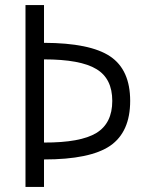

<svg xmlns="http://www.w3.org/2000/svg" viewBox="-20 -615 640 754"><path d="M152.8 -381.8V-55.2Q295.9 -54.7 358.4 -92.8Q420.9 -130.9 420.9 -218.8Q420.9 -306.6 358.4 -343.8Q295.9 -381.8 152.8 -381.8ZM152.8 -595.2V-446.8Q334 -446.3 412.6 -393.6Q491.2 -340.8 491.2 -218.8Q491.2 -96.7 412.6 -42.5Q334 11.2 152.8 11.2V119.1H80.1V-595.2Z"/></svg>

Font: Arcon-Regular
Style: Regular
Weight: 400
Designer: M. Zarth
Foundry: martin zarth - visuelle & digitale kommunikation
Version: Version 1.131;PS 001.131;hotconv 1.0.70;makeotf.lib2.5.58329